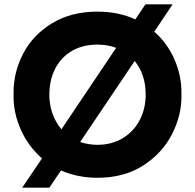

<svg xmlns="http://www.w3.org/2000/svg" viewBox="-20 -806 904 891"><path d="M175 -71Q111 -127 77 -203.5Q43 -280 43 -356V-378Q43 -472 88 -558Q133 -644 221.5 -698Q310 -752 432 -752Q530 -752 608 -716L655 -786H781L696 -659Q757 -605 789.5 -530.5Q822 -456 822 -378V-356Q822 -269 777.5 -182Q733 -95 644.5 -38Q556 19 432 19Q341 19 263 -15L209 65H83ZM656 -366Q656 -461 605 -523L352 -147Q391 -134 432 -134Q499 -134 550 -165Q601 -196 628.5 -249Q656 -302 656 -366ZM265 -206 519 -584Q480 -599 432 -599Q364 -599 313.5 -569.5Q263 -540 236 -487Q209 -434 209 -366Q209 -320 223.5 -279Q238 -238 265 -206Z"/></svg>

Font: Sora-SIA
Style: Bold
Weight: 700
Designer: Jonathan Barnbrook, Julián Moncada
Foundry: Barnbrook Fonts
Version: Version 2.000